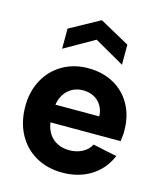

<svg xmlns="http://www.w3.org/2000/svg" viewBox="-112 -828 773 917"><g transform="rotate(15 274.0 -369.0)"><path d="M30.4 -254.5Q30.4 -327 61.6 -384.8Q92.9 -442.5 148.6 -474.8Q204.4 -507 274.4 -507Q346.5 -507 401.5 -476.5Q456.5 -446 487 -390.7Q517.5 -335.5 517.5 -262.9V-248.9Q516.5 -237.9 515.5 -229.9Q514.5 -222 513.5 -210.4H166.4Q170.9 -178.1 186.8 -154.2Q202.8 -130.3 228.5 -117.6Q254.1 -104.9 287 -104.9Q322.9 -104.9 351.5 -120.1Q380.1 -135.3 393.1 -161.2L511.6 -136.2Q483.1 -68.1 422.8 -30.5Q362.5 7 282.5 7Q207.9 7 150.6 -25.7Q93.4 -58.5 61.9 -117.7Q30.4 -177 30.4 -254.5ZM278.5 -398.6Q248.6 -398.6 225.1 -385.9Q201.7 -373.2 186.8 -350.6Q171.9 -327.9 167.4 -298.1H384.1Q383.6 -326.9 369.9 -350.1Q356.2 -373.2 332.5 -385.9Q308.9 -398.6 278.5 -398.6ZM129.3 -663.8 277.4 -745.2 425.1 -663.8V-564.5L277.4 -648.9L129.3 -564.5Z"/></g></svg>

Font: AF Albert Sans Medium
Style: Regular
Weight: 500
Designer: Andreas Rasmussen
Foundry: a.Foundry
Version: Version 1.300;Glyphs 3.2 (3231)